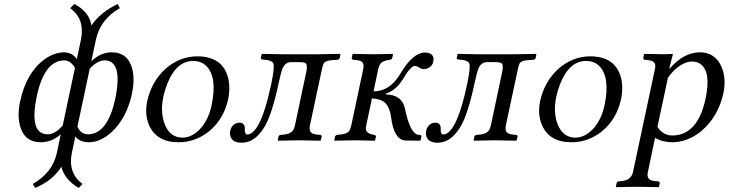

<svg xmlns="http://www.w3.org/2000/svg" viewBox="-20 -700 3635 958"><path d="M217.3 -29.8Q257.3 -30.8 293 -74.2L354 -361.8Q332 -398.4 300.8 -398.9Q201.7 -397.5 164.1 -222.2Q127 -47.4 202.6 -31.2Q210 -29.8 217.3 -29.8ZM502 -398.9Q463.9 -397.5 427.7 -356.9L366.2 -67.9Q383.8 -30.3 419.4 -29.8Q517.6 -31.2 555.2 -208Q594.2 -397.5 502 -398.9ZM338.4 63Q318.4 163.6 391.6 217.8L372.6 237.8Q302.2 196.3 286.1 131.8Q245.1 199.7 155.3 237.8L143.6 217.8Q241.7 162.1 263.7 63L283.2 -29.8Q238.3 9.8 183.1 9.8Q102.1 9.8 79.6 -72.8Q65.9 -125 80.1 -192.9Q110.8 -337.4 202.6 -404.3Q250.5 -438.5 299.3 -439Q341.3 -438 363.3 -404.8L384.3 -503.9Q404.3 -605.5 330.1 -659.2L350.6 -680.2Q425.8 -641.1 436 -573.2Q482.4 -639.6 567.4 -680.2L578.1 -659.2Q481 -604 459 -503.9L435.5 -394Q481 -438.5 537.1 -439Q619.1 -439 640.6 -354Q652.8 -301.8 638.7 -233.9Q612.3 -108.9 533.7 -38.1Q480 10.3 420.9 9.8Q377.4 8.8 356 -19Z M714.4 -194.8Q735.4 -290 800.8 -352.1Q873 -418.5 963.9 -418.9Q1085.9 -418.9 1116.2 -318.8Q1131.3 -267.1 1118.2 -204.1Q1096.2 -104.5 1022 -43.9Q954.1 9.8 870.6 9.8Q760.3 9.8 723.1 -77.1Q701.2 -130.4 714.4 -194.8ZM944.8 -396Q859.4 -396 814 -280.3Q802.2 -250 794.9 -216.8Q778.3 -138.2 803.7 -75.7Q830.1 -14.2 889.6 -13.2Q941.9 -13.2 985.8 -64.9Q1021.5 -108.4 1035.6 -173.8Q1065.4 -314.9 1009.3 -371.1Q983.4 -395.5 944.8 -396Z M1128.4 -45.9Q1135.3 -78.1 1162.6 -86.4Q1168.9 -87.9 1174.3 -87.9Q1202.6 -87.9 1201.7 -54.7Q1201.7 -52.2 1201.2 -49.8Q1201.7 -29.8 1214.8 -28.8Q1243.2 -30.8 1269.5 -78.1Q1304.2 -142.6 1333 -278.8Q1351.6 -366.7 1343.8 -384.3Q1335 -399.9 1300.3 -401.9Q1281.2 -402.8 1281.2 -409.2Q1281.2 -411.6 1281.7 -413.1L1285.2 -429.2L1288.6 -431.2Q1289.6 -431.2 1391.1 -429.2H1564.9L1676.3 -431.2L1678.7 -429.2L1674.8 -409.2Q1671.9 -402.8 1665 -401.9L1636.7 -399.9Q1603 -397.5 1595.2 -383.8Q1590.3 -374.5 1585.9 -353L1526.4 -74.2Q1518.6 -37.6 1548.3 -30.8Q1554.2 -29.8 1560.1 -28.8L1578.6 -26.9Q1585 -24.9 1585 -19L1580.6 0L1578.1 2Q1577.1 2 1471.7 0L1367.2 2L1365.7 0L1369.6 -19Q1372.6 -25.4 1379.4 -26.9L1398.9 -28.8Q1437 -33.2 1446.8 -58.1Q1449.7 -65.4 1451.7 -74.2L1508.3 -341.8Q1516.1 -377.9 1502.9 -385.7Q1494.1 -389.6 1478.5 -390.1H1433.6Q1402.8 -390.1 1389.6 -357.9Q1381.8 -337.9 1370.6 -286.1Q1336.9 -128.9 1300.3 -67.9Q1255.4 5.9 1198.7 11.2Q1192.4 11.7 1186 12.2Q1137.7 12.2 1128.9 -22.9Q1126 -34.2 1128.4 -45.9Z M1647.9 0 1651.9 -19Q1654.8 -25.4 1661.6 -26.9L1680.7 -28.8Q1717.3 -32.7 1726.6 -54.2Q1729.5 -61.5 1731.9 -70.8L1792.5 -356Q1799.8 -390.6 1772.9 -397.9Q1766.6 -399.4 1759.8 -399.9L1741.2 -401.9Q1734.9 -404.8 1734.9 -410.2L1738.8 -429.2L1741.2 -431.2Q1742.2 -431.2 1843.8 -429.2L1939.5 -431.2L1940.9 -429.2L1937.5 -412.1Q1934.6 -403.8 1927.2 -401.9Q1886.7 -397.9 1875 -377.4Q1870.6 -368.7 1867.7 -357.9L1843.8 -244.1Q1918 -244.1 1967.3 -316.4Q1974.1 -326.7 1980.5 -336.9Q2041 -437 2099.6 -438Q2150.4 -436.5 2142.1 -393.1Q2136.7 -367.7 2110.8 -357.9Q2103 -355.5 2096.2 -355Q2080.6 -355.5 2070.3 -363.8Q2060.5 -370.6 2049.8 -371.1Q2034.7 -371.1 2008.8 -334.5Q2002.9 -326.2 1998.5 -317.9Q1958.5 -248.5 1905.3 -232.9L1904.3 -229Q1985.8 -227.5 2000.5 -158.2Q2025.4 -38.1 2063.5 -28.3Q2064.9 -27.8 2065.9 -27.8L2073.2 -26.9Q2082.5 -26.9 2082.5 -20Q2082.5 -18.6 2082.5 -18.1L2078.6 0L2075.2 2L2003.4 1Q1946.3 -1.5 1931.6 -112.8Q1923.3 -173.8 1893.6 -193.4Q1872.1 -206.5 1835.9 -209L1806.2 -68.8Q1798.8 -35.2 1843.3 -27.8Q1846.7 -27.3 1849.6 -26.9Q1856 -23.4 1856 -19L1851.6 0L1849.1 2Q1848.1 2 1752.9 0L1649.4 2Z M2106 -45.9Q2112.8 -78.1 2140.1 -86.4Q2146.5 -87.9 2151.9 -87.9Q2180.2 -87.9 2179.2 -54.7Q2179.2 -52.2 2178.7 -49.8Q2179.2 -29.8 2192.4 -28.8Q2220.7 -30.8 2247.1 -78.1Q2281.7 -142.6 2310.5 -278.8Q2329.1 -366.7 2321.3 -384.3Q2312.5 -399.9 2277.8 -401.9Q2258.8 -402.8 2258.8 -409.2Q2258.8 -411.6 2259.3 -413.1L2262.7 -429.2L2266.1 -431.2Q2267.1 -431.2 2368.7 -429.2H2542.5L2653.8 -431.2L2656.2 -429.2L2652.3 -409.2Q2649.4 -402.8 2642.6 -401.9L2614.3 -399.9Q2580.6 -397.5 2572.8 -383.8Q2567.9 -374.5 2563.5 -353L2503.9 -74.2Q2496.1 -37.6 2525.9 -30.8Q2531.7 -29.8 2537.6 -28.8L2556.2 -26.9Q2562.5 -24.9 2562.5 -19L2558.1 0L2555.7 2Q2554.7 2 2449.2 0L2344.7 2L2343.3 0L2347.2 -19Q2350.1 -25.4 2356.9 -26.9L2376.5 -28.8Q2414.6 -33.2 2424.3 -58.1Q2427.2 -65.4 2429.2 -74.2L2485.8 -341.8Q2493.7 -377.9 2480.5 -385.7Q2471.7 -389.6 2456.1 -390.1H2411.1Q2380.4 -390.1 2367.2 -357.9Q2359.4 -337.9 2348.1 -286.1Q2314.5 -128.9 2277.8 -67.9Q2232.9 5.9 2176.3 11.2Q2169.9 11.7 2163.6 12.2Q2115.2 12.2 2106.4 -22.9Q2103.5 -34.2 2106 -45.9Z M2674.8 -194.8Q2695.8 -290 2761.2 -352.1Q2833.5 -418.5 2924.3 -418.9Q3046.4 -418.9 3076.7 -318.8Q3091.8 -267.1 3078.6 -204.1Q3056.6 -104.5 2982.4 -43.9Q2914.6 9.8 2831.1 9.8Q2720.7 9.8 2683.6 -77.1Q2661.6 -130.4 2674.8 -194.8ZM2905.3 -396Q2819.8 -396 2774.4 -280.3Q2762.7 -250 2755.4 -216.8Q2738.8 -138.2 2764.2 -75.7Q2790.5 -14.2 2850.1 -13.2Q2902.3 -13.2 2946.3 -64.9Q2981.9 -108.4 2996.1 -173.8Q3025.9 -314.9 2969.7 -371.1Q2943.8 -395.5 2905.3 -396Z M3312.5 -311 3260.3 -66.9Q3288.6 -23.9 3335.4 -23.9Q3461.4 -25.4 3500.5 -208Q3529.3 -343.3 3473.6 -381.8Q3456.5 -392.6 3434.6 -393.1Q3390.1 -393.1 3343.3 -348.6Q3325.2 -331.1 3312.5 -311ZM3337.4 -429.2 3319.3 -358.9H3322.3Q3392.1 -438.5 3471.7 -439Q3549.3 -439 3580.6 -365.2Q3604.5 -308.1 3589.4 -234.9Q3563.5 -117.2 3479 -45.9Q3410.6 9.8 3334 9.8Q3284.7 9.3 3248.5 -12.2L3212.4 159.2Q3204.6 194.8 3236.3 201.7Q3241.2 202.6 3246.1 203.1L3264.6 205.1Q3272 207.5 3272 212.9L3268.1 231.9L3265.6 233.9Q3264.6 233.9 3157.7 231.9L3054.7 233.9L3052.7 231.9L3057.1 212.9Q3060.1 206.1 3066.4 205.1L3085.9 203.1Q3129.4 197.3 3138.2 159.2L3248 -356Q3255.4 -389.6 3229.5 -397Q3222.2 -398.9 3214.4 -399.9L3195.8 -401.9Q3189.5 -404.3 3189.5 -410.2L3193.4 -429.2L3195.8 -431.2Q3196.8 -431.2 3298.3 -429.2L3335.9 -431.2Z"/></svg>

Font: Linux Libertine Display Slanted O
Style: Slanted
Weight: 400
Designer: Philipp H. Poll
Foundry: Philipp H. Poll
Version: Version 5.0.9